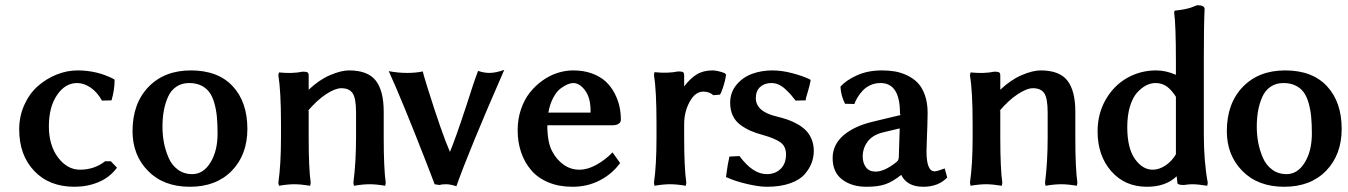

<svg xmlns="http://www.w3.org/2000/svg" viewBox="-20 -712 5211 742"><path d="M277.8 -391.1Q231.9 -391.1 200.4 -344.7Q168.9 -298.3 168.9 -224.1Q168.9 -149.9 204.6 -103Q240.2 -56.2 289.1 -56.2Q344.7 -56.2 386.2 -88.9H408.2L432.1 -64Q403.8 -25.9 360.6 -8.1Q317.4 9.8 268.1 9.8Q170.4 9.8 112.3 -51.3Q54.2 -112.3 54.2 -211.9Q54.2 -262.7 74 -306.6Q93.8 -350.6 126.2 -379.2Q158.7 -407.7 198.7 -423.8Q238.8 -439.9 279.8 -439.9Q356.4 -439.9 420.9 -405.8L422.9 -402.8Q422.9 -365.2 411.1 -324.2L374 -323.2Q356 -356 330.1 -373.5Q304.2 -391.1 277.8 -391.1Z M492.2 -205.1Q492.2 -312 553.7 -376Q615.2 -439.9 717.8 -439.9Q822.3 -439.9 879.2 -378.9Q936 -317.9 936 -213.9Q936 -114.3 876 -52.2Q815.9 9.8 713.9 9.8Q612.3 9.8 552.2 -51.3Q492.2 -112.3 492.2 -205.1ZM710.9 -391.1Q682.1 -391.1 661.1 -376.7Q640.1 -362.3 629.2 -337.4Q618.2 -312.5 613 -283.9Q607.9 -255.4 607.9 -222.2Q607.9 -191.4 613.3 -162.1Q618.7 -132.8 630.9 -103.8Q643.1 -74.7 666.7 -56.9Q690.4 -39.1 723.1 -39.1Q765.6 -39.1 793.2 -83.7Q820.8 -128.4 820.8 -195.8Q820.8 -232.9 818.1 -261Q815.4 -289.1 808.1 -314.5Q800.8 -339.8 788.8 -356Q776.9 -372.1 757.3 -381.6Q737.8 -391.1 710.9 -391.1Z M1298.8 -371.1Q1275.4 -371.1 1239.7 -347.7Q1204.1 -324.2 1168.9 -282.2L1172.9 -285.2V-181.2Q1172.9 -62 1180.7 -5.9L1178.7 5.9Q1142.6 0 1117.7 0Q1092.3 0 1058.1 5.9L1055.7 -5.9Q1065.9 -75.7 1065.9 -181.2V-233.9Q1065.9 -358.9 1055.7 -421.9L1058.1 -432.1Q1110.4 -426.8 1149.9 -435.1Q1164.1 -435.1 1168.5 -432.1Q1172.9 -429.2 1172.9 -419.9V-365.2Q1212.9 -403.3 1255.4 -421.6Q1297.9 -439.9 1329.1 -439.9Q1401.4 -439.9 1432.1 -400.6Q1462.9 -361.3 1462.9 -279.8V-181.2Q1462.9 -62 1470.7 -5.9L1468.8 5.9Q1434.1 0 1408.7 0Q1382.3 0 1347.7 5.9L1345.7 -5.9Q1356 -85.4 1356 -181.2V-276.9Q1356 -331.5 1343 -351.3Q1330.1 -371.1 1298.8 -371.1Z M1677.7 2.9 1659.7 0Q1654.8 -13.2 1644.5 -39.8Q1634.3 -66.4 1629.4 -79.1Q1535.2 -321.3 1482.4 -437Q1518.6 -430.2 1552.7 -430.2Q1587.9 -430.2 1613.8 -436Q1615.7 -427.2 1619.1 -416Q1622.6 -404.8 1626.7 -391.1Q1630.9 -377.4 1632.8 -371.1Q1687 -198.2 1718.8 -125Q1739.7 -174.3 1783.7 -308.1Q1811 -395 1827.6 -438Q1850.6 -430.2 1871.6 -430.2Q1895 -430.2 1928.7 -441.9Q1793.5 -132.8 1743.7 7.8Q1720.7 0 1703.6 0Q1687.5 0 1677.7 2.9Z M2099.1 -276.9H2262.2V-285.2Q2262.2 -334.5 2241 -362.8Q2219.7 -391.1 2195.3 -391.1Q2186 -391.1 2173.8 -386.2Q2161.6 -381.3 2146.5 -370.1Q2131.3 -358.9 2118.2 -334.5Q2105 -310.1 2099.1 -276.9ZM2347.2 -123 2376.5 -82Q2346.2 -40 2298.3 -15.1Q2250.5 9.8 2192.4 9.8Q2140.1 9.8 2099.1 -7.3Q2058.1 -24.4 2032.5 -54.7Q2006.8 -85 1993.7 -124Q1980.5 -163.1 1980.5 -209Q1980.5 -251.5 1993.2 -289.1Q2005.9 -326.7 2027.3 -353.8Q2048.8 -380.9 2076.4 -400.6Q2104 -420.4 2134.5 -430.2Q2165 -439.9 2195.3 -439.9Q2235.8 -439.9 2268.1 -428Q2300.3 -416 2320.8 -397Q2341.3 -377.9 2354.7 -352.3Q2368.2 -326.7 2373.8 -301.3Q2379.4 -275.9 2379.4 -249Q2379.4 -239.3 2370.6 -233.6Q2361.8 -228 2347.2 -228H2095.2Q2095.2 -159.7 2115.2 -125Q2131.3 -94.7 2158.4 -75.4Q2185.5 -56.2 2219.2 -56.2Q2251 -56.2 2285.4 -75.4Q2319.8 -94.7 2347.2 -123Z M2733.4 -439.9Q2752.4 -439.9 2781.2 -429.2L2786.1 -422.9Q2782.2 -397.5 2774.4 -374.5Q2766.6 -351.6 2762.2 -346.2L2736.3 -344.2Q2721.7 -357.9 2697.3 -357.9Q2667 -357.9 2645.5 -319.1Q2624 -280.3 2624 -231.9V-181.2Q2624 -65.4 2632.3 -5.9L2630.4 5.9Q2596.2 0 2569.3 0Q2543.5 0 2509.3 5.9L2507.3 -5.9Q2517.1 -72.3 2517.1 -181.2V-234.9Q2517.1 -362.8 2507.3 -422.9L2509.3 -433.1Q2561.5 -427.7 2601.1 -436Q2615.2 -436 2619.6 -433.1Q2624 -430.2 2624 -420.9V-377.9Q2647 -408.7 2672.4 -424.3Q2697.8 -439.9 2733.4 -439.9Z M2798.8 -106.9 2837.9 -108.9Q2889.2 -39.1 2942.9 -39.1Q2976.1 -39.1 2996.8 -59.3Q3017.6 -79.6 3017.6 -115.2Q3017.6 -146.5 2996.1 -161.9Q2974.6 -177.2 2929.7 -189.9Q2902.3 -197.3 2882.3 -205.8Q2862.3 -214.4 2842.5 -228.5Q2822.8 -242.7 2812.3 -264.4Q2801.8 -286.1 2801.8 -314.9Q2801.8 -355 2826.2 -384.3Q2850.6 -413.6 2887 -426.8Q2923.3 -439.9 2964.8 -439.9Q3001 -439.9 3041.7 -429.2Q3082.5 -418.5 3110.8 -404.8L3112.8 -400.9Q3108.9 -380.9 3101.6 -356.4Q3094.2 -332 3093.8 -330.1L3094.7 -332Q3094.7 -331.5 3094.2 -328.1Q3093.8 -324.7 3093.8 -324.2L3054.7 -323.2Q3043.5 -337.9 3036.4 -345.9Q3029.3 -354 3016.1 -366.5Q3002.9 -378.9 2989.3 -385Q2975.6 -391.1 2960.9 -391.1Q2934.1 -391.1 2917.5 -375.7Q2900.9 -360.4 2900.9 -333Q2900.9 -281.2 2980 -262.2Q3004.4 -256.3 3024.2 -249.5Q3043.9 -242.7 3063.5 -231.4Q3083 -220.2 3095.9 -206.5Q3108.9 -192.9 3116.9 -172.9Q3125 -152.8 3125 -128.9Q3125 -105.5 3116.9 -83.3Q3108.9 -61 3090.1 -39.1Q3071.3 -17.1 3033.7 -3.7Q2996.1 9.8 2943.8 9.8Q2913.1 9.8 2866.9 -1Q2820.8 -11.7 2785.6 -27.8Q2792.5 -80.6 2798.8 -106.9Z M3457 -215.8 3391.6 -200.2Q3352.1 -190.4 3333 -164.8Q3314 -139.2 3314 -106.9Q3314 -82.5 3326.4 -65.7Q3338.9 -48.8 3363.8 -48.8Q3398.9 -48.8 3445.8 -86.9Q3453.6 -92.8 3453.6 -107.9ZM3547.9 9.8Q3485.4 9.8 3462.9 -36.1Q3429.7 -9.8 3401.6 0Q3373.5 9.8 3328.6 9.8Q3271.5 9.8 3234.6 -18.3Q3197.8 -46.4 3197.8 -101.1Q3197.8 -152.8 3239.7 -189Q3281.7 -225.1 3355 -242.2L3462.9 -268.1H3460.9Q3458 -268.1 3458 -274.9Q3458 -391.1 3382.8 -391.1Q3361.8 -391.1 3344 -383.1Q3326.2 -375 3314 -361.8Q3301.8 -348.6 3294.2 -335.9Q3286.6 -323.2 3281.7 -310.1L3245.6 -311Q3230 -341.8 3228 -377Q3249 -401.4 3291.3 -420.7Q3333.5 -439.9 3388.7 -439.9Q3415 -439.9 3438.2 -436Q3461.4 -432.1 3485.4 -420.9Q3509.3 -409.7 3526.4 -392.1Q3543.5 -374.5 3554.2 -344.7Q3564.9 -314.9 3564.9 -275.9Q3564.9 -252.9 3564 -231Q3563.5 -214.4 3562 -175.8Q3560.5 -137.2 3560.5 -127.9Q3560.5 -49.8 3591.8 -49.8Q3601.6 -49.8 3630.9 -61L3640.6 -25.9Q3606 9.8 3547.9 9.8Z M3971.7 -371.1Q3948.2 -371.1 3912.6 -347.7Q3877 -324.2 3841.8 -282.2L3845.7 -285.2V-181.2Q3845.7 -62 3853.5 -5.9L3851.6 5.9Q3815.4 0 3790.5 0Q3765.1 0 3731 5.9L3728.5 -5.9Q3738.8 -75.7 3738.8 -181.2V-233.9Q3738.8 -358.9 3728.5 -421.9L3731 -432.1Q3783.2 -426.8 3822.8 -435.1Q3836.9 -435.1 3841.3 -432.1Q3845.7 -429.2 3845.7 -419.9V-365.2Q3885.7 -403.3 3928.2 -421.6Q3970.7 -439.9 4002 -439.9Q4074.2 -439.9 4105 -400.6Q4135.7 -361.3 4135.7 -279.8V-181.2Q4135.7 -62 4143.6 -5.9L4141.6 5.9Q4106.9 0 4081.5 0Q4055.2 0 4020.5 5.9L4018.6 -5.9Q4028.8 -85.4 4028.8 -181.2V-276.9Q4028.8 -331.5 4015.9 -351.3Q4002.9 -371.1 3971.7 -371.1Z M4448.2 -439.9Q4485.4 -439.9 4524.4 -422.9V-475.1Q4524.4 -615.2 4517.6 -664.1L4519.5 -670.9Q4540.5 -672.9 4557.4 -676.3Q4574.2 -679.7 4581.8 -682.4Q4589.4 -685.1 4606.4 -691.9Q4635.3 -691.9 4635.3 -676.8Q4632.3 -616.7 4632.3 -493.2V-192.9Q4632.3 -87.4 4647.5 -5.9L4645.5 5.9Q4609.4 0 4587.4 0Q4575.2 0 4555.7 2.9Q4532.2 2.9 4530.3 -3.9L4527.3 -30.8Q4485.4 9.8 4412.6 9.8Q4327.1 9.8 4274.4 -50.5Q4221.7 -110.8 4221.7 -204.1Q4221.7 -272.9 4253.4 -327.6Q4285.2 -382.3 4336.4 -411.1Q4387.7 -439.9 4448.2 -439.9ZM4445.3 -391.1Q4427.7 -391.1 4409.7 -382.1Q4391.6 -373 4374.5 -354.2Q4357.4 -335.4 4346.9 -300.8Q4336.4 -266.1 4336.4 -221.2Q4336.4 -139.2 4366 -97.7Q4395.5 -56.2 4434.6 -56.2Q4460 -56.2 4485.1 -73.2Q4510.3 -90.3 4526.4 -119.1L4524.4 -116.2V-337.9L4526.4 -335Q4508.8 -363.3 4490 -377.2Q4471.2 -391.1 4445.3 -391.1Z M4721.2 -205.1Q4721.2 -312 4782.7 -376Q4844.2 -439.9 4946.8 -439.9Q5051.3 -439.9 5108.2 -378.9Q5165 -317.9 5165 -213.9Q5165 -114.3 5105 -52.2Q5044.9 9.8 4942.9 9.8Q4841.3 9.8 4781.2 -51.3Q4721.2 -112.3 4721.2 -205.1ZM4939.9 -391.1Q4911.1 -391.1 4890.1 -376.7Q4869.1 -362.3 4858.2 -337.4Q4847.2 -312.5 4842 -283.9Q4836.9 -255.4 4836.9 -222.2Q4836.9 -191.4 4842.3 -162.1Q4847.7 -132.8 4859.9 -103.8Q4872.1 -74.7 4895.8 -56.9Q4919.4 -39.1 4952.1 -39.1Q4994.6 -39.1 5022.2 -83.7Q5049.8 -128.4 5049.8 -195.8Q5049.8 -232.9 5047.1 -261Q5044.4 -289.1 5037.1 -314.5Q5029.8 -339.8 5017.8 -356Q5005.9 -372.1 4986.3 -381.6Q4966.8 -391.1 4939.9 -391.1Z"/></svg>

Font: Linear Smooth
Style: Bold
Weight: 700
Designer: Philipp H. Poll, Flanker
Foundry: Philipp H. Poll, reworked by Flanker
Version: Version 1.061 | FøM Fix